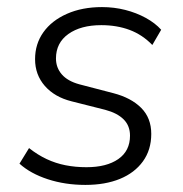

<svg xmlns="http://www.w3.org/2000/svg" viewBox="-20 -514 518 542"><path d="M221 8Q164 8 115 -8Q66 -24 35 -52L62 -96Q86 -77 111.5 -65Q137 -53 165 -47.5Q193 -42 224 -42Q281 -42 314 -65Q347 -88 347 -131Q347 -159 329 -177Q311 -195 277 -204L182 -228Q134 -240 106.5 -271.5Q79 -303 79 -347Q79 -390 102.5 -423Q126 -456 169 -475Q212 -494 268 -494Q302 -494 333.5 -486Q365 -478 391.5 -463.5Q418 -449 435 -430L410 -387Q382 -416 346 -429.5Q310 -443 266 -443Q208 -443 173 -418Q138 -393 138 -349Q138 -323 154.5 -304Q171 -285 204 -276L300 -251Q350 -238 378.5 -209.5Q407 -181 407 -136Q407 -91 383.5 -58.5Q360 -26 318.5 -9Q277 8 221 8Z"/></svg>

Font: Nunito Sans 12pt ExtraLight 12pt Light
Style: Italic
Weight: 300
Italic angle: -9°
Version: Version 3.101;gftools[0.9.27]